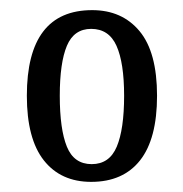

<svg xmlns="http://www.w3.org/2000/svg" viewBox="-20 -739 362 379"><path d="M160 -380Q100 -380 66.5 -422.5Q33 -465 33 -550Q33 -719 162 -719Q221 -719 255.5 -677.5Q290 -636 290 -550Q290 -465 256.5 -422.5Q223 -380 160 -380ZM161 -415Q196 -415 210.5 -449.5Q225 -484 225 -550Q225 -615 210 -648.5Q195 -682 160 -682Q126 -682 112 -648.5Q98 -615 98 -550Q98 -484 112 -449.5Q126 -415 161 -415Z"/></svg>

Font: Noto Serif Tamil ExtraCondensed
Style: Regular
Weight: 400
Width: 2
Designer: Indian Type Foundry, Tom Grace, and the Monotype Design Team
Foundry: Monotype Imaging Inc.
Version: Version 2.004; ttfautohint (v1.8.4.7-5d5b)